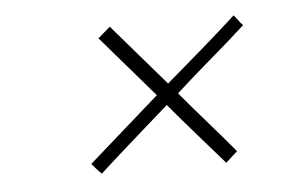

<svg xmlns="http://www.w3.org/2000/svg" viewBox="-33 -318 565 361"><g transform="rotate(-5 250.0 -137.5)"><path d="M381 0 403 -20Q378 -50 352.5 -79Q327 -108 302 -138Q335 -168 368.5 -196.5Q402 -225 435 -255Q431 -259 427 -264.5Q423 -270 419 -275Q386 -245 352.5 -216Q319 -187 285 -158L185 -274L162 -254L262 -138Q228 -108 195 -79Q162 -50 128 -20Q132 -15 136.5 -10Q141 -5 146 0Q179 -30 212 -59Q245 -88 279 -118Q304 -88 329.5 -59Q355 -30 381 0Z"/></g></svg>

Font: Josefin Slab Thin Light
Style: Italic
Weight: 300
Italic angle: -12°
Version: Version 2.000